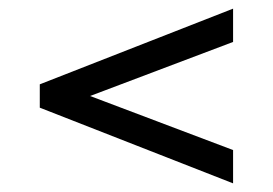

<svg xmlns="http://www.w3.org/2000/svg" viewBox="-20 -572 631 444"><path d="M519 -552V-475L154 -337V-363L519 -225V-148L72 -323V-377Z"/></svg>

Font: Pathway Extreme Medium
Style: Regular
Weight: 500
Designer: Eduardo Rodriguez Tunni
Foundry: Eduardo Rodriguez Tunni
Version: Version 1.001;gftools[0.9.26]